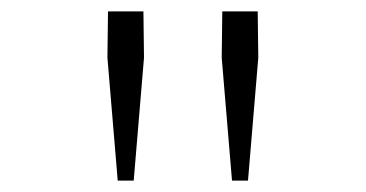

<svg xmlns="http://www.w3.org/2000/svg" viewBox="-20 -708 640 336"><path d="M186 -392 168 -607 169 -688H231L232 -607L214 -392ZM386 -392 368 -607 369 -688H431L432 -607L414 -392Z"/></svg>

Font: TypoPRO Source Code Pro
Style: Regular
Weight: 200
Monospace: yes
Designer: Paul D. Hunt, Teo Tuominen
Foundry: Adobe Systems Incorporated
Version: Version 2.010;PS 1.0;hotconv 1.0.84;makeotf.lib2.5.63406